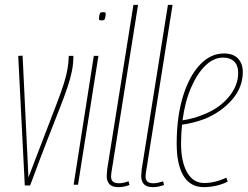

<svg xmlns="http://www.w3.org/2000/svg" viewBox="-20 -760 1019 790"><path d="M104 3H82L55 -530L73 -531L97 -30Q139 -140 167.5 -214Q196 -288 214.5 -336.5Q233 -385 243 -417Q253 -449 257.5 -474.5Q262 -500 263 -530H282Q282 -498 276 -468Q270 -438 257.5 -400.5Q245 -363 224 -310Q203 -257 173.5 -181Q144 -105 104 3Z M405 -710Q409 -710 412 -709Q415 -708 415 -702Q413 -684 410.5 -680Q408 -676 397 -676Q393 -676 390 -677Q387 -678 387 -684Q389 -702 391.5 -706Q394 -710 405 -710ZM283 0 366 -530H385L301 0Z M529 -740H548L444 -85Q441 -66 439 -54Q437 -42 437 -32Q437 -21 444 -13.5Q451 -6 470 -6Q485 -6 509 -14L513 1Q490 10 467 10Q441 10 430 -2.5Q419 -15 419 -36Q419 -42 420 -49.5Q421 -57 421 -63Z M671 -740H690L586 -85Q583 -66 581 -54Q579 -42 579 -32Q579 -21 586 -13.5Q593 -6 612 -6Q627 -6 651 -14L655 1Q632 10 609 10Q583 10 572 -2.5Q561 -15 561 -36Q561 -42 562 -49.5Q563 -57 563 -63Z M917 -13Q897 -2 870 4Q843 10 819 10Q763 10 735 -36.5Q707 -83 707 -169Q707 -279 732.5 -362.5Q758 -446 802 -493Q846 -540 901 -540Q940 -540 959.5 -519Q979 -498 979 -464Q979 -401 935.5 -350.5Q892 -300 823 -271Q799 -262 775 -256Q751 -250 729 -247Q725 -209 725 -170Q725 -94 750 -50.5Q775 -7 820 -7Q865 -7 911 -29ZM898 -523Q859 -523 825 -490Q791 -457 766 -399Q741 -341 731 -265Q776 -271 823 -291Q884 -316 922 -362Q960 -408 960 -460Q960 -491 943.5 -507Q927 -523 898 -523Z"/></svg>

Font: Georama Condensed Thin
Style: Italic
Weight: 100
Width: 3
Italic angle: -9°
Designer: Jean-Baptiste Levee
Foundry: Production Type
Version: Version 1.000